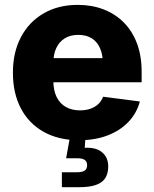

<svg xmlns="http://www.w3.org/2000/svg" viewBox="-20 -567 634 791"><path d="M306.2 10.7Q222.2 10.7 160.6 -23.4Q99.1 -57.6 66.2 -120.1Q33.2 -182.6 33.2 -268.1Q33.2 -351.1 66.2 -413.8Q99.1 -476.6 159.4 -511.7Q219.7 -546.9 300.3 -546.9Q357.9 -546.9 406 -528.6Q454.1 -510.3 489.5 -474.9Q524.9 -439.5 544.2 -388.4Q563.5 -337.4 563.5 -271.5V-228H91.8V-327.6H482.9L403.8 -304.7Q403.8 -341.8 392.1 -368.4Q380.4 -395 357.9 -409.2Q335.4 -423.3 302.2 -423.3Q269.5 -423.3 246.6 -408.9Q223.6 -394.5 211.7 -368.7Q199.7 -342.8 199.7 -307.1V-235.4Q199.7 -195.3 213.1 -167.7Q226.6 -140.1 251.5 -126.2Q276.4 -112.3 309.6 -112.3Q333 -112.3 352.1 -118.9Q371.1 -125.5 384.5 -137.9Q397.9 -150.4 404.8 -168.5L556.2 -148.9Q543.5 -101.1 509.5 -65.2Q475.6 -29.3 423.8 -9.3Q372.1 10.7 306.2 10.7ZM234.9 204.1V142.6H297.9Q319.3 142.6 329.1 135.7Q338.9 128.9 338.9 113.8Q338.9 98.6 329.1 91.8Q319.3 85 297.9 85H252.4L271.5 -20.5H332V0L329.1 42Q374.5 39.1 400.1 60.1Q425.8 81.1 425.8 118.7Q425.8 163.6 397.2 183.8Q368.7 204.1 307.6 204.1Z"/></svg>

Font: Inter 18pt ExtraBold
Style: Regular
Weight: 800
Designer: Rasmus Andersson
Foundry: rsms
Version: Version 4.001;git-66647c0bb